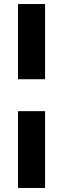

<svg xmlns="http://www.w3.org/2000/svg" viewBox="-20 -720 312 950"><path d="M69 -700V-328H203V-700ZM69 -170V210H203V-170Z"/></svg>

Font: Online Auction - Bold
Style: Bold
Weight: 500
Designer: Mohamed Mostafa, the designer of Online Auction
Foundry: Kief Type Foundry
Version: ""